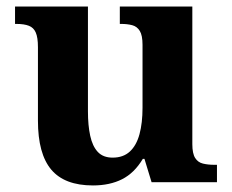

<svg xmlns="http://www.w3.org/2000/svg" viewBox="-20 -556 707 586"><path d="M263.7 10Q177.2 10 136.5 -38.2Q95.8 -86.5 95.8 -187.7V-412.1Q95.8 -441.5 89.2 -456.6Q82.7 -471.7 68.2 -477.3Q53.8 -483 29.5 -483H25.9V-536H248.4V-215.9Q248.4 -173.5 255.3 -141.7Q262.2 -109.8 278.5 -92.3Q294.8 -74.9 323.8 -74.9Q356.2 -74.9 376.4 -93.6Q396.6 -112.4 405.8 -146.6Q415 -180.8 415 -227V-419.1Q415 -448.2 406.6 -461.7Q398.2 -475.3 383.5 -479.1Q368.8 -483 349.3 -483H345.7V-536H567V-116Q567 -87.5 575.6 -73.9Q584.2 -60.3 599.5 -56.7Q614.8 -53 633.9 -53H642.2V0H442.6L420.9 -71.1H415.9Q390.1 -27.9 352.6 -9Q315 10 263.7 10Z"/></svg>

Font: Noto Serif Hebrew
Style: Regular
Weight: 400
Designer: Monotype Design Team
Foundry: Monotype Imaging Inc.
Version: Version 2.003